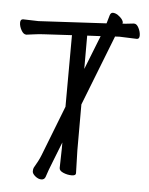

<svg xmlns="http://www.w3.org/2000/svg" viewBox="-55 -796 687 884"><g transform="rotate(5 288.5 -354.5)"><path d="M322 -482 384 -639 322 -636ZM450 -643Q450 -641 449 -640L323 -318V-106L326 0Q326 11 306.5 11Q287 11 268 3Q249 -5 249 -18L251 -107V-136L216 -47Q197 0 188 29Q183 42 169 42Q155 42 141 30.5Q127 19 127 8Q127 -3 130 -9Q150 -42 161 -70L251 -301L252 -632L126 -625Q101 -624 77.5 -620.5Q54 -617 43 -616H42Q29 -616 19 -634Q9 -652 9 -668.5Q9 -685 22 -685L93 -683L406 -700Q412 -720 417 -738Q421 -751 431 -751Q441 -751 453 -744Q480 -725 480 -709Q480 -708 479 -705Q486 -705 494 -706Q518 -708 530 -710H533Q545 -710 554 -692Q563 -674 563 -657.5Q563 -641 551 -641L471 -644Z"/></g></svg>

Font: QiushuiShotai Bright
Style: Regular
Weight: 400
Designer: Christian Thalmann (Catharsis Fonts)
Version: Version 1.250;